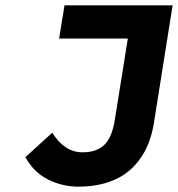

<svg xmlns="http://www.w3.org/2000/svg" viewBox="-20 -680 660 712"><path d="M271 12.2Q211.4 12.2 158.4 -14.2Q105.5 -40.5 74.2 -97.2L173.8 -188Q219.2 -115.2 286.1 -115.2Q337.9 -115.2 366.7 -142.6Q395.5 -169.9 405.8 -235.8L454.1 -537.1H199.2L219.2 -660.2H620.1L550.8 -224.1Q544.4 -184.1 531.2 -149.9Q518.1 -115.7 495.4 -85.4Q472.7 -55.2 441.7 -33.7Q410.6 -12.2 367.2 0Q323.7 12.2 271 12.2Z"/></svg>

Font: Office Code Pro D Bold Italic
Style: Regular
Weight: 700
Italic angle: -9°
Designer: Nathan Rutzky & Paul D. Hunt
Foundry: Adobe Systems Incorporated
Version: Version 1.004;PS 001.004;hotconv 1.0.70;makeotf.lib2.5.58329